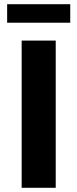

<svg xmlns="http://www.w3.org/2000/svg" viewBox="-20 -893 368 913"><path d="M83 0V-700H245V0ZM14 -785V-873H314V-785Z"/></svg>

Font: Montserrat
Style: Bold
Weight: 700
Designer: Julieta Ulanovsky
Foundry: Julieta Ulanovsky
Version: Version 9.000; ttfautohint (v1.8.4.7-5d5b)